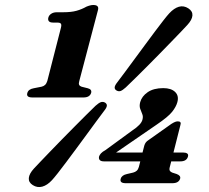

<svg xmlns="http://www.w3.org/2000/svg" viewBox="-20 -738 841 773"><path d="M193.8 -647.1 211.7 -647Q222.3 -647 225.4 -642.2Q228.5 -637.4 224.7 -623.9L170.5 -412.2Q167.3 -401.8 161.5 -396.2Q155.7 -390.7 147.2 -388.9L115.8 -382.7Q94.2 -378.9 90.1 -363.8Q84.4 -345.6 110.3 -345.6H316Q341.1 -345.6 346.9 -363.8Q350.8 -378.1 333.6 -382.6L308.5 -388.9Q301.4 -391.1 298.7 -396.4Q296.1 -401.8 299.3 -412.1L374.2 -696.5Q380.5 -717.9 355.7 -717.9Q349.7 -717.9 343.3 -716.3Q336.9 -714.8 328.2 -711.3Q309.2 -700.5 288 -694.6Q266.9 -688.7 234.8 -688.7L208.1 -688.6Q195.5 -688.6 186.5 -682.8Q177.4 -676.9 174.8 -667.8Q172.1 -658.4 176.6 -652.8Q181 -647.1 193.8 -647.1ZM560.9 -151.7Q563.2 -159.5 567.4 -164.9Q571.7 -170.3 578.3 -174.3L669.8 -239.1Q679.6 -245.2 685.2 -247.3Q690.8 -249.4 696 -249.4Q711.4 -249.4 706.3 -234.4L663.7 -66Q660.8 -55.9 663.6 -50.8Q666.5 -45.8 673.3 -43.2L691.3 -37.4Q708.7 -30.8 705.2 -18.6Q699.4 -0.4 673.9 -0.4H486.4Q460.4 -0.4 466.1 -18.6Q470.2 -32.9 491.3 -37.4L516.1 -43.2Q524.7 -45.4 530.5 -50.6Q536.3 -55.9 539.1 -66ZM511.7 -212Q530.2 -224.1 540.8 -235.3Q551.3 -246.4 553.7 -257Q556.9 -269.2 552.6 -279.1Q548.3 -289 544.4 -300.2Q540.4 -311.4 544.4 -326.7Q551 -350.7 574.7 -366.9Q598.4 -383.2 637.3 -383.2Q669.3 -383.2 685.2 -367.6Q701.2 -352.1 693.9 -326.2Q689 -308 672.9 -287.7Q656.9 -267.5 610.7 -236.2L423.7 -107.7L419.4 -123.9H717.6Q728.4 -123.9 733.8 -119.9Q739.2 -116 736.6 -107.2Q731.1 -88.3 706 -88.3H398.6Q386.3 -88.3 381.4 -93.9Q376.6 -99.6 379.1 -108.7Q380.9 -114 386.4 -120.4Q392 -126.9 405 -134ZM486.1 -385.8Q473.4 -374.4 465.3 -371.6Q457.3 -368.7 448.1 -374.3Q441 -379.1 441.7 -386.7Q442.4 -394.3 452.3 -406.8Q465.5 -424 483.6 -448.5Q501.7 -473 522.4 -501.1Q543.2 -529.1 564.1 -557.6Q585 -586 604 -611.4Q623.1 -636.7 638 -656Q653 -675.2 661.4 -684.3Q680.8 -705.2 700.2 -710.8Q719.6 -716.4 738.3 -704.4Q756 -692.9 754.7 -675.6Q753.4 -658.3 734.4 -637.6Q726.2 -628.5 709.4 -611Q692.6 -593.4 670 -570.2Q647.5 -546.9 622.4 -521.3Q597.3 -495.6 572 -470.3Q546.7 -444.9 524.6 -423.2Q502.5 -401.4 486.1 -385.8ZM364.8 -312.3Q377.5 -323.7 386.1 -326.7Q394.8 -329.8 403.6 -324.5Q411.2 -319.3 410.1 -311.5Q409.1 -303.7 398.8 -291.1Q386 -274.1 368 -249.7Q350 -225.4 329.5 -197.2Q309 -169.1 287.7 -140.4Q266.5 -111.8 247.3 -86.1Q228.1 -60.5 213 -41.2Q197.9 -22 189.2 -12.6Q170.3 7.9 150.2 13.4Q130.1 18.8 111.9 7.2Q94.5 -3.9 96 -21.3Q97.6 -38.7 116.6 -59.4Q125.2 -68.8 142.4 -86.7Q159.6 -104.7 182.2 -128.2Q204.9 -151.8 230 -177.4Q255.2 -203.1 280.2 -228.3Q305.2 -253.6 327.2 -275.4Q349.2 -297.3 364.8 -312.3Z"/></svg>

Font: Fraunces
Style: Italic
Weight: 900
Italic angle: -16°
Version: Version 1.000;[0bf87f6ff]